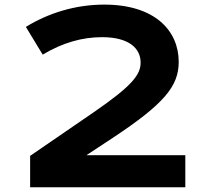

<svg xmlns="http://www.w3.org/2000/svg" viewBox="-20 -792 875 812"><path d="M107.4 0H763.7V-135.7H345.7L457 -209C676.3 -354 735.8 -428.7 735.8 -530.3C735.8 -661.6 635.7 -772.5 420.9 -772.5C298.8 -772.5 184.6 -736.8 89.4 -678.2L160.6 -561C246.1 -612.3 329.1 -634.8 411.6 -634.8C526.4 -634.8 574.7 -586.9 574.7 -527.3C574.7 -475.6 538.1 -428.7 376.5 -317.4L107.4 -132.8Z"/></svg>

Font: Krona One
Style: Regular
Weight: 400
Designer: Yvonne Schüttler
Foundry: Yvonne Schüttler
Version: Version 1.002